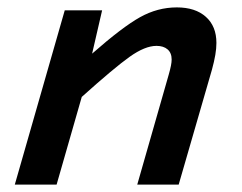

<svg xmlns="http://www.w3.org/2000/svg" viewBox="-20 -499 654 519"><path d="M155 -471H256L229 -354Q311 -426 358.5 -452.5Q406 -479 458 -479Q508 -479 536.5 -453.5Q565 -428 565 -383Q565 -368 562 -350.5Q559 -333 553 -311L463 0H351L436 -297Q440 -311 442 -321Q444 -331 444 -338Q444 -356 433 -365.5Q422 -375 403 -375Q372 -375 330.5 -345.5Q289 -316 201 -237L133 0H20Z"/></svg>

Font: Intel One Mono Medium
Style: Italic
Weight: 500
Italic angle: -16°
Monospace: yes
Designer: Fred Shallcrass
Foundry: Frere-Jones Type LLC
Version: Version 1.400;hotconv 1.1.0;makeotfexe 2.6.0;FJTRelease1.4